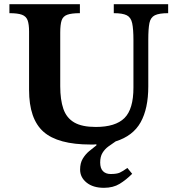

<svg xmlns="http://www.w3.org/2000/svg" viewBox="-20 -677 849 918"><path d="M477 221Q425 221 394 196Q363 171 363 134Q363 103 375.5 82Q388 61 406.5 45.5Q425 30 441 18V13Q434 14 427 14Q420 14 413 14Q257 14 188 -47Q119 -108 119 -247V-526Q119 -561 112 -580Q105 -599 85 -606.5Q65 -614 25 -614V-657H362V-614Q322 -614 301.5 -606.5Q281 -599 274.5 -579Q268 -559 268 -521V-265Q268 -200 283 -156.5Q298 -113 335 -91.5Q372 -70 438 -70Q532 -70 575 -112.5Q618 -155 618 -258V-485Q618 -538 612 -566Q606 -594 586 -604Q566 -614 524 -614V-657H784V-614Q741 -614 720.5 -604Q700 -594 694.5 -567Q689 -540 689 -488V-264Q689 -158 652.5 -92.5Q616 -27 533 -1Q515 11 498 23.5Q481 36 470 54Q459 72 459 100Q459 128 472.5 141.5Q486 155 509 155Q538 155 552.5 148.5Q567 142 589 126L612 154Q583 183 552 202Q521 221 477 221Z"/></svg>

Font: STIX Two Text
Style: Bold
Weight: 700
Designer: Ross Mills, John Hudson & Paul Hanslow, Tiro Typeworks Ltd; with prior portions MicroPress Inc., and Coen Hoffman.
Foundry: Tiro Typeworks Ltd
Version: Version 2.13 b171